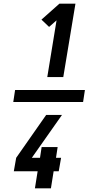

<svg xmlns="http://www.w3.org/2000/svg" viewBox="-20 -868 540 1056"><path d="M437 -307H53L63 -373H447ZM240 -444 291 -756 250 -720 208 -760 307 -848H395L328 -444ZM172 168 187 74H56L69 0L234 -236H321L155 0H200L209 -59H297L288 0H316L303 74H275L260 168Z"/></svg>

Font: Iosevka Term Curly Extrabold
Style: Italic
Weight: 800
Italic angle: -9°
Designer: Belleve Invis
Foundry: Belleve Invis
Version: Version 32.3.0